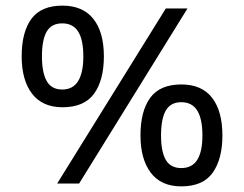

<svg xmlns="http://www.w3.org/2000/svg" viewBox="-20 -652 868 682"><path d="M569 -622H646L261 0H183ZM202 -271Q131 -271 94 -319Q57 -367 57 -452Q57 -538 91.5 -585Q126 -632 202 -632Q274 -632 311.5 -585Q349 -538 349 -452Q349 -367 314 -319Q279 -271 202 -271ZM201 -334Q239 -334 257.5 -364Q276 -394 276 -452Q276 -511 257.5 -540Q239 -569 201 -569Q163 -569 146 -540Q129 -511 129 -452Q129 -394 146 -364Q163 -334 201 -334ZM624 10Q552 10 515.5 -38.5Q479 -87 479 -171Q479 -257 513.5 -304.5Q548 -352 624 -352Q697 -352 733.5 -304.5Q770 -257 770 -171Q770 -87 735.5 -38.5Q701 10 624 10ZM624 -55Q662 -55 680.5 -84Q699 -113 699 -171Q699 -230 680.5 -259.5Q662 -289 624 -289Q586 -289 569 -259.5Q552 -230 552 -171Q552 -113 569 -84Q586 -55 624 -55Z"/></svg>

Font: loriya05
Style: Book
Weight: 400
Designer: Jelle Bosma - Monotype Design Team
Foundry: Monotype Imaging Inc.
Version: Version 2.003